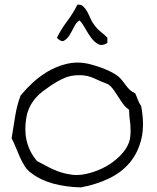

<svg xmlns="http://www.w3.org/2000/svg" viewBox="-20 -776 680 832"><path d="M591.8 -316.4Q599.6 -274.4 599.6 -238.3Q599.6 -204.1 592.8 -174.8Q578.1 -113.3 541.5 -70.3Q504.9 -27.3 449.7 -1.5Q394.5 24.4 330.1 36.1Q264.6 34.2 210.4 19.5Q156.2 4.9 115.2 -26.4Q97.7 -39.1 86.4 -57.1Q75.2 -75.2 66.4 -94.7Q57.6 -114.3 49.3 -135.3Q41 -156.2 30.3 -176.8Q38.1 -225.6 45.9 -273.4Q53.7 -321.3 69.3 -362.3Q91.8 -389.6 121.1 -417Q150.4 -444.3 185.5 -465.3Q220.7 -486.3 260.7 -497.1Q288.1 -504.9 317.4 -504.9Q330.1 -504.9 343.8 -502.9Q359.4 -501 380.4 -495.1Q401.4 -489.3 422.4 -481.4Q443.4 -473.6 462.4 -463.9Q481.4 -454.1 493.2 -444.3Q502.9 -435.5 510.7 -425.8Q518.6 -416 525.9 -405.8Q533.2 -395.5 542.5 -386.7Q551.8 -377.9 565.4 -372.1Q572.3 -358.4 577.6 -343.3Q583 -328.1 591.8 -316.4ZM543 -172.9Q545.9 -190.4 545.9 -208Q545.9 -221.7 544.9 -236.3Q540 -269.5 539.1 -300.8Q524.4 -310.5 513.7 -325.2Q502.9 -339.8 493.2 -355.5Q483.4 -371.1 473.1 -385.7Q462.9 -400.4 448.2 -411.1Q417 -422.9 389.2 -436Q361.3 -449.2 330.1 -450.2H324.2Q285.2 -450.2 257.8 -437.5Q227.5 -423.8 200.2 -405.3Q180.7 -391.6 165 -379.9Q149.4 -368.2 137.2 -354.5Q125 -340.8 115.2 -324.7Q105.5 -308.6 98.6 -287.1Q89.8 -250 89.8 -216.8Q89.8 -192.4 94.7 -169.9Q106.4 -117.2 140.6 -78.1Q161.1 -67.4 183.6 -55.2Q206.1 -43 231 -33.7Q255.9 -24.4 282.2 -20.5Q295.9 -17.6 310.5 -17.6Q323.2 -17.6 336.9 -19.5Q370.1 -24.4 404.3 -38.1Q438.5 -51.8 466.8 -72.3Q495.1 -92.8 515.6 -118.2Q536.1 -143.6 543 -172.9ZM445.3 -589.8Q430.7 -581.1 418.9 -581.1Q412.1 -581.1 405.3 -585Q388.7 -593.8 375 -612.3Q361.3 -630.9 349.6 -652.3Q337.9 -673.8 325.2 -687.5Q311.5 -680.7 301.8 -661.1Q292 -641.6 281.7 -624.5Q271.5 -607.4 258.8 -600.6Q254.9 -597.7 251 -597.7Q241.2 -597.7 226.6 -612.3Q246.1 -651.4 271 -684.1Q295.9 -716.8 315.4 -755.9H320.3Q332 -755.9 339.8 -749Q349.6 -740.2 356.9 -727.1Q364.3 -713.9 370.6 -699.2Q377 -684.6 383.8 -674.8Q399.4 -651.4 415.5 -639.2Q431.6 -627 445.3 -612.3Z"/></svg>

Font: Crafty Girls
Style: Regular
Weight: 400
Designer: Crystal Kluge
Foundry: Font Diner, Inc DBA Tart Workshop
Version: Version 1.001